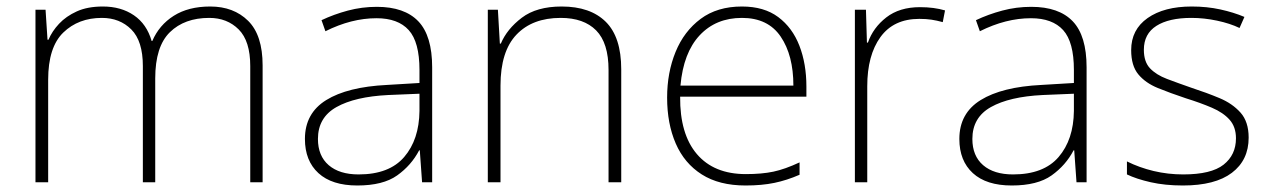

<svg xmlns="http://www.w3.org/2000/svg" viewBox="-20 -653 3903 590"><path d="M626 -633Q698 -633 742.5 -589Q787 -545 787 -452V-93H749V-450Q749 -527 713.5 -562.5Q678 -598 623 -598Q547 -598 502 -554Q457 -510 457 -412V-93H419V-450Q419 -527 383.5 -562.5Q348 -598 293 -598Q221 -598 174.5 -553Q128 -508 128 -408V-93H89V-623H120L126 -531H129Q140 -557 161.5 -580Q183 -603 216 -618Q249 -633 296 -633Q352 -633 391.5 -606Q431 -579 446 -527H448Q469 -576 514 -604.5Q559 -633 626 -633Z M1138 -632Q1223 -632 1265.5 -587.5Q1308 -543 1308 -446V-93H1277L1270 -191H1268Q1244 -145 1200.5 -114Q1157 -83 1078 -83Q1000 -83 958.5 -121Q917 -159 917 -226Q917 -305 982.5 -345.5Q1048 -386 1169 -392L1269 -398V-438Q1269 -524 1236 -560.5Q1203 -597 1137 -597Q1060 -597 980 -557L968 -591Q1006 -609 1049 -620.5Q1092 -632 1138 -632ZM1173 -361Q1071 -356 1014 -324Q957 -292 957 -226Q957 -174 990 -145.5Q1023 -117 1082 -117Q1176 -117 1222 -170.5Q1268 -224 1269 -312V-365Z M1706 -633Q1794 -633 1841.5 -586Q1889 -539 1889 -440V-93H1850V-438Q1850 -521 1812 -559.5Q1774 -598 1703 -598Q1616 -598 1567 -546.5Q1518 -495 1518 -390V-93H1479V-623H1510L1516 -519H1519Q1538 -564 1583.5 -598.5Q1629 -633 1706 -633Z M2260 -633Q2328 -633 2371.5 -600.5Q2415 -568 2436.5 -512.5Q2458 -457 2458 -387V-356H2070Q2069 -241 2121.5 -179.5Q2174 -118 2272 -118Q2321 -118 2356.5 -125.5Q2392 -133 2437 -154V-116Q2398 -99 2359.5 -91Q2321 -83 2271 -83Q2190 -83 2136.5 -117Q2083 -151 2056.5 -212Q2030 -273 2030 -353Q2030 -430 2056 -493.5Q2082 -557 2133 -595Q2184 -633 2260 -633ZM2260 -598Q2180 -598 2130 -544.5Q2080 -491 2071 -390H2418Q2418 -483 2379 -540.5Q2340 -598 2260 -598Z M2807 -631Q2829 -631 2848 -628.5Q2867 -626 2884 -621L2877 -585Q2859 -590 2842.5 -592.5Q2826 -595 2805 -595Q2726 -595 2685.5 -539Q2645 -483 2645 -388V-93H2607V-623H2641L2644 -522H2647Q2663 -568 2703.5 -599.5Q2744 -631 2807 -631Z M3149 -632Q3234 -632 3276.5 -587.5Q3319 -543 3319 -446V-93H3288L3281 -191H3279Q3255 -145 3211.5 -114Q3168 -83 3089 -83Q3011 -83 2969.5 -121Q2928 -159 2928 -226Q2928 -305 2993.5 -345.5Q3059 -386 3180 -392L3280 -398V-438Q3280 -524 3247 -560.5Q3214 -597 3148 -597Q3071 -597 2991 -557L2979 -591Q3017 -609 3060 -620.5Q3103 -632 3149 -632ZM3184 -361Q3082 -356 3025 -324Q2968 -292 2968 -226Q2968 -174 3001 -145.5Q3034 -117 3093 -117Q3187 -117 3233 -170.5Q3279 -224 3280 -312V-365Z M3817 -230Q3817 -161 3765.5 -122Q3714 -83 3615 -83Q3560 -83 3516 -93Q3472 -103 3443 -117V-157Q3481 -138 3525 -127.5Q3569 -117 3616 -117Q3702 -117 3740 -147Q3778 -177 3778 -228Q3778 -263 3758.5 -285Q3739 -307 3704 -322Q3669 -337 3624 -351Q3576 -367 3538 -382.5Q3500 -398 3478 -424.5Q3456 -451 3456 -499Q3456 -562 3506.5 -597.5Q3557 -633 3642 -633Q3689 -633 3730 -624Q3771 -615 3804 -601L3789 -567Q3760 -581 3720 -589.5Q3680 -598 3641 -598Q3572 -598 3533.5 -573.5Q3495 -549 3495 -500Q3495 -463 3514 -443Q3533 -423 3566 -410.5Q3599 -398 3642 -383Q3688 -368 3727.5 -351.5Q3767 -335 3792 -307Q3817 -279 3817 -230Z"/></svg>

Font: Noto Sans Kannada UI ExtraLight
Style: Regular
Weight: 200
Designer: Jelle Bosma - Monotype Design Team
Foundry: Monotype Imaging Inc.
Version: Version 2.005; ttfautohint (v1.8.4.7-5d5b)